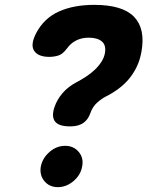

<svg xmlns="http://www.w3.org/2000/svg" viewBox="-20 -760 640 790"><path d="M148 -75Q155 -110 184 -135Q213 -160 248 -160Q283 -160 304 -135Q325 -110 318 -75Q312 -40 282.5 -15Q253 10 218 10Q183 10 162.5 -15Q142 -40 148 -75ZM129 -624Q161 -685 222 -712.5Q283 -740 368 -740Q484 -740 531.5 -691Q579 -642 562 -547Q556 -513 542.5 -485Q529 -457 510 -434.5Q491 -412 466.5 -394Q442 -376 414 -362Q398 -354 379.5 -337.5Q361 -321 352 -295Q345 -276 335 -265Q325 -254 313 -248.5Q301 -243 289.5 -241.5Q278 -240 268 -240Q222 -240 206.5 -260Q191 -280 204 -319Q215 -351 237.5 -377Q260 -403 292 -420Q313 -431 333 -444Q353 -457 369.5 -472.5Q386 -488 397.5 -506Q409 -524 412 -543Q417 -575 398.5 -590Q380 -605 345 -605Q330 -605 317 -602Q304 -599 292.5 -593Q281 -587 272 -579Q263 -571 255 -560Q238 -537 220 -531.5Q202 -526 183 -526Q137 -526 120.5 -551Q104 -576 129 -624Z"/></svg>

Font: Maple Mono NL ExtraBold
Style: Italic
Weight: 800
Italic angle: -10°
Monospace: yes
Designer: subframe7536
Version: Version 7.000